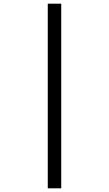

<svg xmlns="http://www.w3.org/2000/svg" viewBox="-20 -780 591 1041"><path d="M239 -760H312V241H239Z"/></svg>

Font: Noto Sans Rejang
Style: Regular
Weight: 400
Designer: Monotype Design Team
Foundry: Monotype Imaging Inc.
Version: Version 2.001; ttfautohint (v1.8.4.7-5d5b)